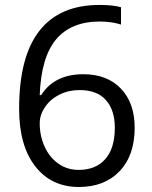

<svg xmlns="http://www.w3.org/2000/svg" viewBox="-20 -744 612 774"><path d="M57.1 -305.2Q57.1 -515.6 138.9 -619.9Q220.7 -724.1 380.9 -724.1Q436 -724.1 467.8 -714.8V-645Q430.2 -657.2 381.8 -657.2Q267.1 -657.2 206.5 -585.7Q146 -514.2 140.1 -360.8H146Q199.7 -444.8 315.9 -444.8Q412.1 -444.8 467.5 -386.7Q522.9 -328.6 522.9 -229Q522.9 -117.7 462.2 -54Q401.4 9.8 297.9 9.8Q187 9.8 122.1 -73.5Q57.1 -156.7 57.1 -305.2ZM296.9 -59.1Q366.2 -59.1 404.5 -102.8Q442.9 -146.5 442.9 -229Q442.9 -299.8 407.2 -340.3Q371.6 -380.9 300.8 -380.9Q256.8 -380.9 220.2 -362.8Q183.6 -344.7 161.9 -313Q140.1 -281.2 140.1 -247.1Q140.1 -196.8 159.7 -153.3Q179.2 -109.9 215.1 -84.5Q251 -59.1 296.9 -59.1Z"/></svg>

Font: Open Sans ACDW
Style: acdw
Weight: 400
Foundry: Ascender Corporation
Version: Version 1.10